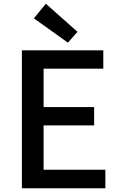

<svg xmlns="http://www.w3.org/2000/svg" viewBox="-20 -1006 640 1026"><path d="M97 0H543V-99H213V-336H483V-434H213V-639H532V-737H97ZM343 -778 394 -836 225 -986 161 -908Z"/></svg>

Font: Noto Sans CJK HK Medium
Style: Regular
Weight: 500
Designer: Ryoko NISHIZUKA 西塚涼子 (kana, bopomofo & ideographs); Paul D. Hunt (Latin, Greek & Cyrillic); Sandoll Communications 산돌커뮤니
Foundry: Adobe
Version: Version 2.004;hotconv 1.0.118;makeotfexe 2.5.65603